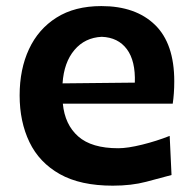

<svg xmlns="http://www.w3.org/2000/svg" viewBox="-20 -582 619 616"><path d="M341.8 13.7Q237.8 13.7 171.9 -23.4Q106 -60.5 74.5 -126Q43 -191.4 43 -275.9Q43 -359.9 73 -424.3Q103 -488.8 161.4 -525.6Q219.7 -562.5 305.2 -562.5Q415 -562.5 477.1 -502.4Q539.1 -442.4 539.1 -321.3Q539.1 -300.3 537.8 -283.2Q536.6 -266.1 534.2 -249.5H181.6Q188 -182.1 231 -144.3Q273.9 -106.4 359.4 -106.4Q389.6 -106.4 436 -117.9Q482.4 -129.4 524.4 -146L530.3 -20.5Q496.1 -11.2 449 1.2Q401.9 13.7 341.8 13.7ZM412.6 -316.9Q415 -386.7 387 -424.3Q358.9 -461.9 306.6 -463.9Q252.4 -461.4 218.8 -421.6Q185.1 -381.8 180.7 -314.5Z"/></svg>

Font: Pinar DS4-SemiBold
Style: Regular
Weight: 600
Designer: Amin Abedi
Version: Version 2.000